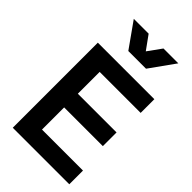

<svg xmlns="http://www.w3.org/2000/svg" viewBox="-297 -1098 1189 1189"><g transform="rotate(45 297.5 -503.5)"><path d="M397 -842 515 -1007H385L320 -917L255 -1007H125L242 -842ZM567 0V-120H208V-314H547V-434H208V-625H567V-745H72V0Z"/></g></svg>

Font: Plus Jakarta Sans
Style: Bold
Weight: 700
Designer: Gumpita Rahayu
Foundry: Tokotype
Version: Version 2.071;gftools[0.9.30]